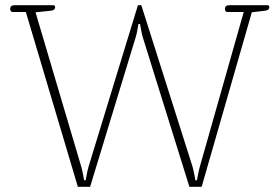

<svg xmlns="http://www.w3.org/2000/svg" viewBox="-20 -715 1070 735"><path d="M79 -669H28Q24 -669 21.5 -672.5Q19 -676 19 -681Q19 -695 36 -695H184Q191 -695 191 -687Q191 -676 175 -674L116 -668L291 -77Q295 -63 298 -46.5Q301 -30 302 -25H308Q309 -30 312 -46.5Q315 -63 319 -77L508 -695H521L717 -77Q721 -63 724 -46.5Q727 -30 728 -25H734Q735 -30 738 -46.5Q741 -63 745 -77L913 -669H850Q846 -669 843.5 -672.5Q841 -676 841 -681Q841 -695 858 -695H1004Q1011 -695 1011 -687Q1011 -676 995 -674L944 -668L752 0H705L527 -571Q523 -584 520 -601Q517 -618 516 -623H510Q509 -618 506 -600.5Q503 -583 499 -571L325 0H278Z"/></svg>

Font: Maitree ExtraLight
Style: Regular
Weight: 275
Designer: CadsonDemak Team
Foundry: CadsonDemak
Version: Version 1.003